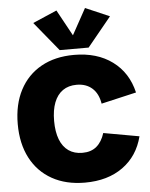

<svg xmlns="http://www.w3.org/2000/svg" viewBox="-63 -1030 855 1094"><g transform="rotate(-5 364.0 -482.5)"><path d="M378.9 13.7Q270 13.7 190.7 -30.8Q111.3 -75.2 68.4 -157.2Q25.4 -239.3 25.4 -351.6Q25.4 -463.9 68.4 -545.9Q111.3 -627.9 190.7 -672.4Q270 -716.8 378.9 -716.8Q510.3 -716.8 597.9 -652.3Q685.5 -587.9 712.4 -472.7L511.7 -426.3Q502.4 -484.4 467.8 -515.1Q433.1 -545.9 378.9 -545.9Q332 -545.9 299.6 -523.2Q267.1 -500.5 250.2 -457Q233.4 -413.6 233.4 -351.6Q233.4 -289.6 250.2 -245.8Q267.1 -202.1 299.6 -179.4Q332 -156.7 378.9 -156.7Q428.2 -156.7 459.5 -182.9Q490.7 -209 506.3 -258.8L710.4 -222.2Q682.1 -110.8 595.5 -48.6Q508.8 13.7 378.9 13.7ZM301.3 -977.5 382.8 -828.6 464.8 -977.5 602.5 -918 465.8 -751H300.3L163.6 -918Z"/></g></svg>

Font: Schibsted Grotesk Black
Style: Regular
Weight: 900
Designer: Bakken & Baeck AS, Henrik Kongsvoll
Foundry: Schibsted ASA
Version: Version 1.100;gftools[0.9.25]